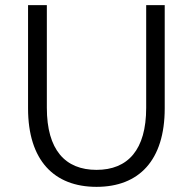

<svg xmlns="http://www.w3.org/2000/svg" viewBox="-20 -720 749 746"><path d="M355 6C520 6 620 -97 620 -299V-700H548V-301C548 -138 477 -60 355 -60C233 -60 162 -138 162 -301V-700H89V-299C89 -97 190 6 355 6Z"/></svg>

Font: Chess Sans
Style: Regular
Weight: 400
Designer: Wolf Bōese
Foundry: Wolf Bōese
Version: Version 7.223;Glyphs 3.3 (3306)